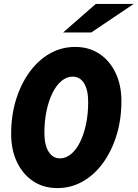

<svg xmlns="http://www.w3.org/2000/svg" viewBox="-20 -951 704 982"><path d="M273 11Q203 11 150 -24Q97 -59 67 -121.5Q37 -184 37 -266Q37 -361 62 -441.5Q87 -522 131.5 -583Q176 -644 235.5 -677.5Q295 -711 365 -711Q435 -711 488 -676Q541 -641 571 -578.5Q601 -516 601 -434Q601 -340 576 -259Q551 -178 506.5 -117Q462 -56 402.5 -22.5Q343 11 273 11ZM287 -141Q317 -141 343.5 -163Q370 -185 389.5 -224.5Q409 -264 420 -316Q431 -368 431 -429Q431 -491 410 -525Q389 -559 351 -559Q321 -559 294.5 -537Q268 -515 248.5 -475.5Q229 -436 218 -384Q207 -332 207 -271Q207 -210 228.5 -175.5Q250 -141 287 -141ZM303 -785 470 -931H664L447 -785Z"/></svg>

Font: Red Hat Mono
Style: Italic
Weight: 400
Italic angle: -12°
Monospace: yes
Designer: Pentagram, MCKL
Foundry: MCKL
Version: Version 1.030